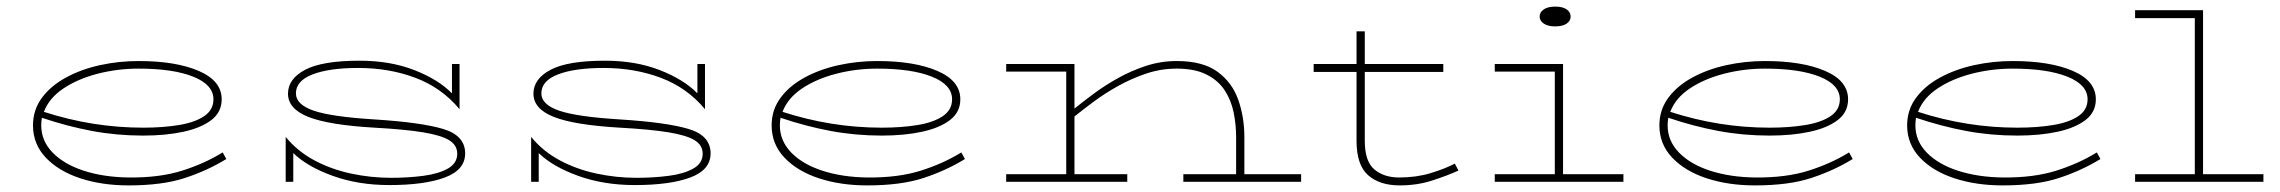

<svg xmlns="http://www.w3.org/2000/svg" viewBox="-20 -551 6910 582"><path d="M370 11Q289 11 223.5 -10.5Q158 -32 119 -73Q80 -114 80 -171Q80 -218 107 -254.5Q134 -291 180 -316Q226 -341 283 -353.5Q340 -366 400 -366Q513 -366 582.5 -336Q652 -306 652 -250Q652 -211 620.5 -187Q589 -163 535.5 -151.5Q482 -140 414 -140Q334 -140 259 -154Q184 -168 107 -194Q105 -183 105 -171Q105 -124 139.5 -88.5Q174 -53 234 -33.5Q294 -14 370 -13Q463 -12 531.5 -33.5Q600 -55 655 -89L666 -69Q609 -34 540.5 -11.5Q472 11 370 11ZM400 -343Q336 -343 276 -327.5Q216 -312 172.5 -283Q129 -254 113 -212Q261 -164 414 -164Q474 -164 522.5 -172Q571 -180 599 -199Q627 -218 627 -250Q627 -294 566 -318.5Q505 -343 400 -343Z M1160 10Q1066 10 988.5 -18Q911 -46 869 -87V0H846V-136Q881 -93 932 -65.5Q983 -38 1043.5 -25Q1104 -12 1165 -12Q1217 -12 1263 -18Q1309 -24 1337.5 -40Q1366 -56 1366 -85Q1366 -111 1341.5 -126Q1317 -141 1262 -150Q1207 -159 1115 -164Q977 -172 915 -196.5Q853 -221 853 -267Q853 -312 905 -339.5Q957 -367 1070 -367Q1163 -367 1236 -338.5Q1309 -310 1350 -268V-357H1373V-220Q1319 -285 1239.5 -315Q1160 -345 1066 -345Q978 -345 927.5 -325.5Q877 -306 877 -268Q877 -234 931 -215.5Q985 -197 1115 -189Q1257 -180 1323.5 -160Q1390 -140 1390 -86Q1390 -36 1328.5 -13Q1267 10 1160 10Z M1904 10Q1810 10 1732.5 -18Q1655 -46 1613 -87V0H1590V-136Q1625 -93 1676 -65.5Q1727 -38 1787.5 -25Q1848 -12 1909 -12Q1961 -12 2007 -18Q2053 -24 2081.5 -40Q2110 -56 2110 -85Q2110 -111 2085.5 -126Q2061 -141 2006 -150Q1951 -159 1859 -164Q1721 -172 1659 -196.5Q1597 -221 1597 -267Q1597 -312 1649 -339.5Q1701 -367 1814 -367Q1907 -367 1980 -338.5Q2053 -310 2094 -268V-357H2117V-220Q2063 -285 1983.5 -315Q1904 -345 1810 -345Q1722 -345 1671.5 -325.5Q1621 -306 1621 -268Q1621 -234 1675 -215.5Q1729 -197 1859 -189Q2001 -180 2067.5 -160Q2134 -140 2134 -86Q2134 -36 2072.5 -13Q2011 10 1904 10Z M2609 11Q2528 11 2462.5 -10.5Q2397 -32 2358 -73Q2319 -114 2319 -171Q2319 -218 2346 -254.5Q2373 -291 2419 -316Q2465 -341 2522 -353.5Q2579 -366 2639 -366Q2752 -366 2821.5 -336Q2891 -306 2891 -250Q2891 -211 2859.5 -187Q2828 -163 2774.5 -151.5Q2721 -140 2653 -140Q2573 -140 2498 -154Q2423 -168 2346 -194Q2344 -183 2344 -171Q2344 -124 2378.5 -88.5Q2413 -53 2473 -33.5Q2533 -14 2609 -13Q2702 -12 2770.5 -33.5Q2839 -55 2894 -89L2905 -69Q2848 -34 2779.5 -11.5Q2711 11 2609 11ZM2639 -343Q2575 -343 2515 -327.5Q2455 -312 2411.5 -283Q2368 -254 2352 -212Q2500 -164 2653 -164Q2713 -164 2761.5 -172Q2810 -180 2838 -199Q2866 -218 2866 -250Q2866 -294 2805 -318.5Q2744 -343 2639 -343Z M3030 0V-23H3212V-334H3030V-357H3237V-222Q3262 -242 3295.5 -267Q3329 -292 3369.5 -314.5Q3410 -337 3454.5 -351.5Q3499 -366 3547 -366Q3626 -366 3670.5 -333.5Q3715 -301 3733.5 -248.5Q3752 -196 3752 -135V-23H3924V0H3567V-23H3727V-135Q3727 -173 3719.5 -210Q3712 -247 3692.5 -277Q3673 -307 3637.5 -325Q3602 -343 3547 -343Q3499 -343 3454.5 -328Q3410 -313 3369.5 -290.5Q3329 -268 3295.5 -243Q3262 -218 3237 -198V-23H3397V0Z M4223 11Q4162 11 4127 -20Q4092 -51 4092 -124V-333H3962V-357H4092V-456H4117V-357H4355V-333H4117V-124Q4117 -62 4146 -37.5Q4175 -13 4221 -13Q4273 -13 4316 -26Q4359 -39 4390 -55L4401 -34Q4368 -19 4322 -4Q4276 11 4223 11Z M4511 0V-23H4693V-334H4511V-357H4718V-23H4901V0ZM4694 -471Q4672 -471 4659.5 -479.5Q4647 -488 4647 -501Q4647 -514 4659.5 -522.5Q4672 -531 4694 -531Q4717 -531 4729 -522.5Q4741 -514 4741 -501Q4741 -488 4729 -479.5Q4717 -471 4694 -471Z M5300 11Q5219 11 5153.5 -10.5Q5088 -32 5049 -73Q5010 -114 5010 -171Q5010 -218 5037 -254.5Q5064 -291 5110 -316Q5156 -341 5213 -353.5Q5270 -366 5330 -366Q5443 -366 5512.5 -336Q5582 -306 5582 -250Q5582 -211 5550.5 -187Q5519 -163 5465.5 -151.5Q5412 -140 5344 -140Q5264 -140 5189 -154Q5114 -168 5037 -194Q5035 -183 5035 -171Q5035 -124 5069.5 -88.5Q5104 -53 5164 -33.5Q5224 -14 5300 -13Q5393 -12 5461.5 -33.5Q5530 -55 5585 -89L5596 -69Q5539 -34 5470.5 -11.5Q5402 11 5300 11ZM5330 -343Q5266 -343 5206 -327.5Q5146 -312 5102.5 -283Q5059 -254 5043 -212Q5191 -164 5344 -164Q5404 -164 5452.5 -172Q5501 -180 5529 -199Q5557 -218 5557 -250Q5557 -294 5496 -318.5Q5435 -343 5330 -343Z M6051 11Q5970 11 5904.5 -10.5Q5839 -32 5800 -73Q5761 -114 5761 -171Q5761 -218 5788 -254.5Q5815 -291 5861 -316Q5907 -341 5964 -353.5Q6021 -366 6081 -366Q6194 -366 6263.5 -336Q6333 -306 6333 -250Q6333 -211 6301.5 -187Q6270 -163 6216.5 -151.5Q6163 -140 6095 -140Q6015 -140 5940 -154Q5865 -168 5788 -194Q5786 -183 5786 -171Q5786 -124 5820.5 -88.5Q5855 -53 5915 -33.5Q5975 -14 6051 -13Q6144 -12 6212.5 -33.5Q6281 -55 6336 -89L6347 -69Q6290 -34 6221.5 -11.5Q6153 11 6051 11ZM6081 -343Q6017 -343 5957 -327.5Q5897 -312 5853.5 -283Q5810 -254 5794 -212Q5942 -164 6095 -164Q6155 -164 6203.5 -172Q6252 -180 6280 -199Q6308 -218 6308 -250Q6308 -294 6247 -318.5Q6186 -343 6081 -343Z M6452 0V-23H6633V-496H6452V-520H6658V-23H6841V0Z"/></svg>

Font: Padyakke Expanded One
Style: Regular
Weight: 400
Designer: James Puckett
Foundry: Dunwich Type Founders
Version: Version 1.500; ttfautohint (v1.8.4.7-5d5b)